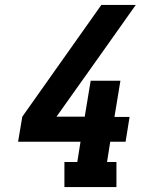

<svg xmlns="http://www.w3.org/2000/svg" viewBox="-20 -755 640 775"><path d="M240 0V-101H292L305 -183H53L70 -284L389 -735H528L380 -526L208 -284H322L346 -429H466L442 -283H503L487 -183H425L412 -101H450V0Z"/></svg>

Font: Iosevka Slab Extended Oblique
Style: Bold
Weight: 700
Width: 7
Italic angle: -9°
Monospace: yes
Designer: Belleve Invis
Foundry: Belleve Invis
Version: Version 11.1.1; ttfautohint (v1.8.3)